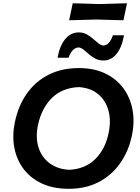

<svg xmlns="http://www.w3.org/2000/svg" viewBox="-20 -1144 855 1176"><path d="M401.5 12.5Q305.5 12.5 235.5 -20.5Q165.5 -53.5 123 -111Q80.5 -168.5 67.2 -242.5Q54 -316.5 71.5 -398Q93 -499 145.8 -572.8Q198.5 -646.5 278.5 -686.8Q358.5 -727 462.5 -727Q556 -727 625 -693.8Q694 -660.5 736.2 -602.5Q778.5 -544.5 792 -469.8Q805.5 -395 787.5 -312Q767 -216 715 -142.8Q663 -69.5 583.8 -28.5Q504.5 12.5 401.5 12.5ZM403.5 -104Q501.5 -108.5 563.2 -169.5Q625 -230.5 645 -328Q661.5 -405.5 644 -468Q626.5 -530.5 579.8 -568.5Q533 -606.5 461 -610.5Q360 -605.5 297.5 -543.5Q235 -481.5 213 -380Q196.5 -302.5 215.8 -241.5Q235 -180.5 283.8 -144.2Q332.5 -108 403.5 -104ZM614 -773.5Q585.5 -773.5 563.8 -785Q542 -796.5 524.5 -812.2Q507 -828 491.5 -840.2Q476 -852.5 460 -853.5Q440 -851.5 424.5 -834.8Q409 -818 400 -790.5H332.5Q346 -865 380 -905.2Q414 -945.5 462.5 -945.5Q489.5 -945.5 511 -933.8Q532.5 -922 550.2 -906.2Q568 -890.5 583.5 -878.2Q599 -866 614.5 -865Q634 -867 648 -883.5Q662 -900 671.5 -928H739.5Q726.5 -853.5 693.5 -813.5Q660.5 -773.5 614 -773.5ZM403.5 -1020 425.5 -1124Q462 -1123 504.5 -1121.8Q547 -1120.5 590.5 -1119Q635 -1120.5 677.5 -1121.8Q720 -1123 758 -1124L736 -1020Q698.5 -1021 656.8 -1022Q615 -1023 571 -1024.5Q526.5 -1023 483.8 -1022Q441 -1021 403.5 -1020Z"/></svg>

Font: Commissioner Loud SemiBold
Style: Italic
Weight: 600
Italic angle: -12°
Designer: Kostas Bartsokas
Foundry: Kostas Bartsokas
Version: Version 1.000; ttfautohint (v1.8.3)